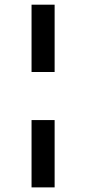

<svg xmlns="http://www.w3.org/2000/svg" viewBox="-20 -687 373 832"><path d="M116.7 125V-166.7H216.7V125ZM116.7 -375V-666.7H216.7V-375Z"/></svg>

Font: Afacad
Style: Italic
Weight: 400
Italic angle: -14°
Designer: Kristian Moeller
Foundry: Dicotype
Version: Version 1.000